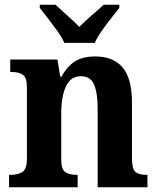

<svg xmlns="http://www.w3.org/2000/svg" viewBox="-20 -786 663 806"><path d="M18 0V-52H24Q55 -52 74 -64Q93 -76 93 -121V-419Q93 -461 75.5 -472.5Q58 -484 27 -484H23V-536H221L233 -464H238Q260 -505 292.5 -527Q325 -549 381 -549Q455 -549 494.5 -503Q534 -457 534 -355V-123Q534 -76 548.5 -64Q563 -52 595 -52H599V0H390V-331Q390 -395 375 -430.5Q360 -466 320 -466Q288 -466 270 -444Q252 -422 244.5 -386.5Q237 -351 237 -310V-117Q237 -75 254 -63.5Q271 -52 302 -52H306V0ZM250 -606Q240 -629 221 -655.5Q202 -682 182 -708Q162 -734 147 -753V-766H213Q232 -748 262 -721.5Q292 -695 313 -673Q334 -695 365 -721.5Q396 -748 415 -766H481V-753Q466 -734 445.5 -708Q425 -682 406.5 -655.5Q388 -629 378 -606Z"/></svg>

Font: Noto Serif Lao SemiCondensed
Style: Bold
Weight: 700
Width: 4
Designer: Monotype Design Team
Foundry: Monotype Imaging Inc.
Version: Version 2.003; ttfautohint (v1.8.4.7-5d5b)